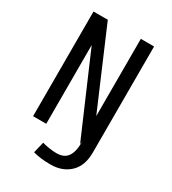

<svg xmlns="http://www.w3.org/2000/svg" viewBox="-212 -810 994 1112"><g transform="rotate(30 285.0 -254.0)"><path d="M306 192Q236.5 192 188.5 178L206.5 103.5Q219.5 108 248.8 113Q278 118 303 118Q353 118 376 86Q399 54 399 -15L395.5 3.5L167 -526.5V0H79V-700H174.5L395.5 -183.5V-700H484V9.5Q484 98 434.5 145Q385 192 306 192Z"/></g></svg>

Font: League Mono Narrow
Style: Regular
Weight: 400
Width: 3
Designer: Tyler Finck
Foundry: The League of Moveable Type / Tyler Finck
Version: Version 2.210